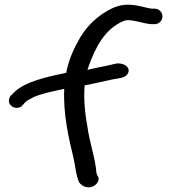

<svg xmlns="http://www.w3.org/2000/svg" viewBox="-20 -766 728 819"><path d="M625 -663H640C658 -663 673 -678 673 -696C673 -713 659 -729 640 -729H628C596 -733 568 -746 524 -746C504 -746 487 -742 466 -734C394 -702 341 -647 310 -584C289 -547 272 -503 262 -455C180 -439 85 -417 40 -372L26 -358C21 -352 18 -345 18 -336C18 -318 34 -306 51 -306C60 -306 69 -309 75 -315V-316L88 -330C92 -335 104 -342 122 -351C152 -365 201 -376 254 -387C249 -279 273 -177 294 -90C300 -65 303 -30 311 -6L316 9C317 14 328 23 333 26C367 47 406 18 400 -9L394 -21C391 -27 390 -37 389 -51C380 -113 362 -160 353 -225C343 -277 336 -343 341 -402C385 -410 438 -423 459 -427C481 -432 512 -432 523 -449C541 -473 515 -499 476 -495L437 -486C416 -482 392 -477 353 -468C354 -473 357 -477 358 -483C388 -566 427 -642 506 -676C514 -679 520 -680 524 -680C558 -680 589 -666 625 -663Z"/></svg>

Font: Stray Cat
Style: ExBdExt
Weight: 800
Version: Version 1.0